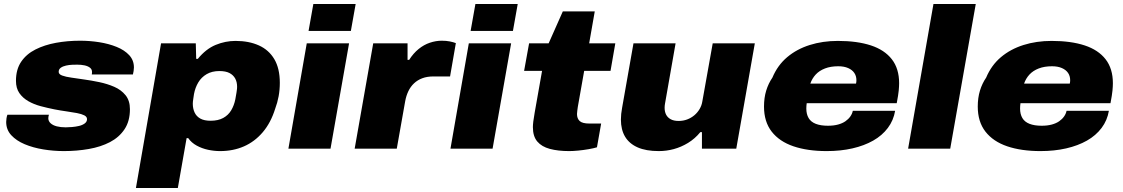

<svg xmlns="http://www.w3.org/2000/svg" viewBox="-20 -745 5627 962"><path d="M300 12Q248 12 196.5 3.5Q145 -5 103.5 -22.5Q62 -40 36.5 -67.5Q11 -95 11 -134Q11 -142 12.5 -152Q14 -162 17 -170H225Q224 -166 223 -161.5Q222 -157 222 -153Q222 -138 233.5 -127.5Q245 -117 264.5 -112Q284 -107 309 -107Q322 -107 340.5 -108.5Q359 -110 376 -114Q393 -118 404.5 -126.5Q416 -135 416 -148Q416 -160 402.5 -167Q389 -174 365.5 -178.5Q342 -183 313 -187Q284 -191 253 -197Q218 -204 184 -213Q150 -222 122 -238Q94 -254 77 -278.5Q60 -303 60 -340Q60 -397 86 -435.5Q112 -474 157.5 -497Q203 -520 260.5 -530.5Q318 -541 381 -541Q430 -541 477.5 -533.5Q525 -526 564.5 -510Q604 -494 627.5 -468.5Q651 -443 651 -407Q651 -399 649.5 -389.5Q648 -380 646 -372H440Q441 -378 441 -380.5Q441 -383 441 -385Q441 -398 430.5 -406Q420 -414 403.5 -417.5Q387 -421 367 -421Q357 -421 342 -420.5Q327 -420 311 -416.5Q295 -413 284.5 -405.5Q274 -398 274 -385Q274 -373 291.5 -366.5Q309 -360 338 -356Q367 -352 400 -347Q437 -342 477.5 -333.5Q518 -325 552.5 -310Q587 -295 609 -268Q631 -241 631 -198Q631 -138 604 -97.5Q577 -57 531 -33Q485 -9 425 1.5Q365 12 300 12Z M661 197 787 -528H961L963 -450H971Q1012 -500 1060.5 -520Q1109 -540 1160 -540Q1227 -540 1277 -517.5Q1327 -495 1354.5 -448.5Q1382 -402 1382 -330Q1382 -295 1376 -262.5Q1370 -230 1359 -201Q1337 -130 1296.5 -82.5Q1256 -35 1202 -11.5Q1148 12 1083 12Q1053 12 1022.5 5.5Q992 -1 965.5 -15.5Q939 -30 923 -53H915L871 197ZM1035 -140Q1073 -140 1098.5 -154Q1124 -168 1138.5 -192.5Q1153 -217 1159 -247Q1163 -269 1165 -281.5Q1167 -294 1167.5 -300Q1168 -306 1168 -310Q1168 -334 1158.5 -351.5Q1149 -369 1130 -379Q1111 -389 1079 -389Q1042 -389 1015.5 -373.5Q989 -358 973.5 -332Q958 -306 952 -274Q950 -260 948.5 -250.5Q947 -241 946.5 -235.5Q946 -230 946 -225Q946 -201 955 -181.5Q964 -162 983.5 -151Q1003 -140 1035 -140Z M1526 -590 1550 -725H1762L1738 -590ZM1425 0 1517 -528H1729L1636 0Z M1757 0 1850 -528H2022V-445H2030Q2051 -478 2077.5 -499.5Q2104 -521 2134 -531Q2164 -541 2193 -541Q2216 -541 2233.5 -537.5Q2251 -534 2264 -529L2235 -362H2152Q2120 -362 2096 -353Q2072 -344 2054.5 -327.5Q2037 -311 2026 -288Q2015 -265 2010 -237L1968 0Z M2338 -590 2362 -725H2574L2550 -590ZM2237 0 2329 -528H2541L2448 0Z M2832 12Q2776 12 2735 1Q2694 -10 2672 -36Q2650 -62 2650 -108Q2650 -119 2652 -136Q2654 -153 2659 -181L2696 -390H2606L2631 -528H2729L2800 -688H2960L2932 -528H3063L3039 -390H2907L2875 -209Q2874 -199 2872.5 -190.5Q2871 -182 2871 -174Q2871 -151 2884.5 -138.5Q2898 -126 2933 -126H2992L2971 -7Q2955 -2 2929 2.5Q2903 7 2877 9.5Q2851 12 2832 12Z M3281 12Q3217 12 3175 -6.5Q3133 -25 3112 -60Q3091 -95 3091 -146Q3091 -160 3092.5 -174.5Q3094 -189 3097 -205L3154 -528H3365L3312 -226Q3311 -221 3310.5 -215.5Q3310 -210 3310 -205Q3310 -185 3317.5 -170.5Q3325 -156 3340.5 -147.5Q3356 -139 3380 -139Q3403 -139 3423 -146.5Q3443 -154 3459 -167.5Q3475 -181 3485.5 -199Q3496 -217 3499 -237L3551 -528H3762L3669 0H3497V-83H3489Q3462 -50 3427.5 -29Q3393 -8 3356 2Q3319 12 3281 12Z M4122 12Q4026 12 3955.5 -12Q3885 -36 3846.5 -85.5Q3808 -135 3808 -211Q3808 -255 3819 -291Q3830 -327 3850 -356Q3876 -418 3924 -458.5Q3972 -499 4037 -519.5Q4102 -540 4178 -540Q4275 -540 4343.5 -517.5Q4412 -495 4448.5 -448Q4485 -401 4485 -328Q4485 -313 4483 -291.5Q4481 -270 4473 -228H4022Q4021 -222 4020.5 -214.5Q4020 -207 4020 -201Q4020 -173 4031.5 -153.5Q4043 -134 4067.5 -124.5Q4092 -115 4128 -115Q4157 -115 4179 -121Q4201 -127 4216 -137.5Q4231 -148 4240.5 -161.5Q4250 -175 4253 -190H4465Q4457 -142 4428.5 -104Q4400 -66 4355 -40.5Q4310 -15 4251 -1.5Q4192 12 4122 12ZM4040 -326H4269Q4270 -330 4270.5 -334.5Q4271 -339 4271 -343Q4271 -364 4260.5 -379.5Q4250 -395 4229.5 -404Q4209 -413 4180 -413Q4142 -413 4113.5 -402Q4085 -391 4067 -371.5Q4049 -352 4040 -326Z M4530 0 4657 -725H4869L4741 0Z M5193 12Q5097 12 5026.5 -12Q4956 -36 4917.5 -85.5Q4879 -135 4879 -211Q4879 -255 4890 -291Q4901 -327 4921 -356Q4947 -418 4995 -458.5Q5043 -499 5108 -519.5Q5173 -540 5249 -540Q5346 -540 5414.5 -517.5Q5483 -495 5519.5 -448Q5556 -401 5556 -328Q5556 -313 5554 -291.5Q5552 -270 5544 -228H5093Q5092 -222 5091.5 -214.5Q5091 -207 5091 -201Q5091 -173 5102.5 -153.5Q5114 -134 5138.5 -124.5Q5163 -115 5199 -115Q5228 -115 5250 -121Q5272 -127 5287 -137.5Q5302 -148 5311.5 -161.5Q5321 -175 5324 -190H5536Q5528 -142 5499.5 -104Q5471 -66 5426 -40.5Q5381 -15 5322 -1.5Q5263 12 5193 12ZM5111 -326H5340Q5341 -330 5341.5 -334.5Q5342 -339 5342 -343Q5342 -364 5331.5 -379.5Q5321 -395 5300.5 -404Q5280 -413 5251 -413Q5213 -413 5184.5 -402Q5156 -391 5138 -371.5Q5120 -352 5111 -326Z"/></svg>

Font: Archivo SemiExpanded Black
Style: Italic
Weight: 900
Width: 6
Italic angle: -10°
Designer: Hector Gatti
Foundry: Omnibus-Type
Version: Version 2.001